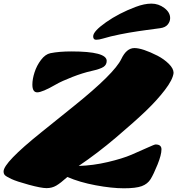

<svg xmlns="http://www.w3.org/2000/svg" viewBox="-31 -1021 979 1061"><path d="M828.6 -222.7Q861.3 -222.7 861.3 -195.8Q861.3 -165.5 839.6 -111.8Q817.9 -58.1 801.3 -31.2Q784.7 -4.4 752.4 7.6Q720.2 19.5 653.6 19.5Q586.9 19.5 497.8 2.9Q408.7 -13.7 341.3 -43Q303.2 -8.8 279.5 4.9Q255.9 18.6 226.3 18.6Q196.8 18.6 128.4 0Q60.1 -18.6 31.7 -32Q3.4 -45.4 -3.9 -53Q-11.2 -60.5 -11.2 -73.7Q-11.2 -122.6 196.8 -289.6Q285.6 -360.8 377 -434.6Q601.1 -614.7 639.6 -695.3Q668 -755.4 711.9 -755.4Q755.9 -755.4 839.8 -712.9Q875.5 -694.3 901.9 -668.2Q928.2 -642.1 928.2 -618.2Q924.3 -581.1 879.9 -523.4Q836.9 -467.3 775.9 -408.7Q714.8 -350.1 611.1 -262Q507.3 -173.8 403.8 -104Q483.9 -106.4 564.7 -125.5Q645.5 -144.5 695.6 -166Q745.6 -187.5 784.2 -205.1Q822.8 -222.7 828.6 -222.7ZM558.6 -684.6Q558.6 -663.1 541 -651.4Q523.4 -639.6 475.1 -628.9Q426.8 -618.2 368.4 -595.5Q310.1 -572.8 278.8 -554.7Q202.6 -510.7 174.8 -510.7Q147.9 -510.7 147.9 -553.7Q147.9 -584 159.9 -621.3Q171.9 -658.7 195.6 -689.9Q219.2 -721.2 247.6 -727.1Q295.9 -736.8 363.3 -736.8Q558.6 -736.8 558.6 -684.6ZM718.8 -982.9Q766.6 -1001 805.9 -1001Q845.2 -1001 877.2 -976.8Q909.2 -952.6 909.2 -920.9Q909.2 -901.9 896 -885.5Q882.8 -869.1 854 -865.2Q849.6 -864.7 821.3 -860.8Q793 -856.9 778.1 -855Q763.2 -853 733.2 -848.6Q703.1 -844.2 681.4 -840.3Q659.7 -836.4 632.6 -831.1Q605.5 -825.7 581.3 -819.8Q557.1 -814 536.6 -807.6Q516.1 -801.3 500 -801.3Q483.9 -801.3 483.9 -820.3Q483.9 -848.1 554.7 -897.9Q625.5 -947.8 718.8 -982.9Z"/></svg>

Font: Sonsie One
Style: Regular
Weight: 400
Designer: Riccardo De Franceschi
Foundry: Sorkin Type Co
Version: Version 1.003